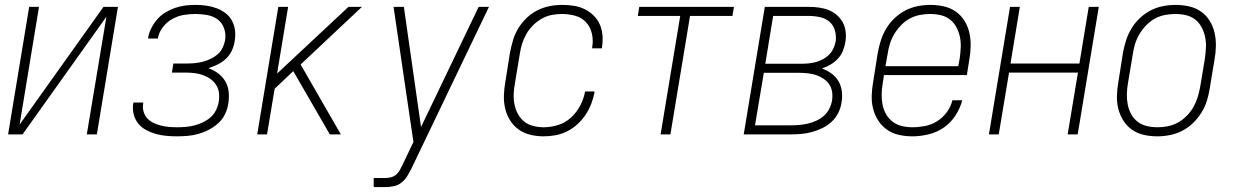

<svg xmlns="http://www.w3.org/2000/svg" viewBox="-20 -548 5040 783"><path d="M13 0 99 -520H139L60 -40L402 -520H461L375 0H334L414 -480L72 0Z M702 8Q680 8 658 6Q636 4 615 -2Q594 -8 575.5 -18Q557 -28 544 -44Q531 -60 525.5 -81Q520 -102 523 -124Q524 -126 524 -127Q524 -128 524 -130H564Q564 -129 564 -128Q564 -127 564 -126Q561 -109 565.5 -93Q570 -77 580.5 -65.5Q591 -54 605.5 -47Q620 -40 636 -36Q652 -32 668.5 -30.5Q685 -29 702 -29Q719 -29 737 -30.5Q755 -32 772.5 -36.5Q790 -41 807 -49Q824 -57 838 -69Q852 -81 860.5 -98Q869 -115 872 -132Q875 -151 873 -169Q871 -187 861.5 -201.5Q852 -216 838 -226Q824 -236 807 -242Q790 -248 772 -250Q754 -252 735 -252H681L687 -289H742Q758 -289 774 -290.5Q790 -292 806 -296Q822 -300 838 -307.5Q854 -315 867 -326Q880 -337 887.5 -352.5Q895 -368 898 -384Q902 -409 894 -432Q886 -455 868 -468.5Q850 -482 826 -486.5Q802 -491 777 -491Q753 -491 729 -487Q705 -483 682.5 -470.5Q660 -458 644 -437Q628 -416 624 -392Q624 -392 624 -391.5Q624 -391 624 -391H584Q584 -392 584 -392Q584 -392 584 -393Q587 -413 597 -433Q607 -453 621.5 -469.5Q636 -486 655 -497.5Q674 -509 694.5 -516Q715 -523 736 -525.5Q757 -528 777 -528Q800 -528 821.5 -525Q843 -522 863 -514.5Q883 -507 899.5 -494.5Q916 -482 926 -463.5Q936 -445 938.5 -423.5Q941 -402 937 -380Q934 -360 925.5 -341.5Q917 -323 901.5 -308.5Q886 -294 867.5 -285Q849 -276 830 -270Q852 -262 870 -248.5Q888 -235 899 -216Q910 -197 912.5 -173.5Q915 -150 911 -126Q908 -104 898 -83Q888 -62 870.5 -46Q853 -30 832 -19Q811 -8 789.5 -2Q768 4 746 6Q724 8 702 8Z M1029 0 1115 -520H1155L1110 -248L1401 -520H1456L1206 -285L1370 0H1325L1217 -187L1176 -258L1100 -186L1069 0Z M1504 215V178H1551Q1563 178 1574.5 175Q1586 172 1595.5 164Q1605 156 1611 145Q1617 134 1622 123V122H1623Q1623 122 1623 121.5Q1623 121 1623 121L1666 31Q1646 -106 1625.5 -244Q1605 -382 1585 -520H1627L1697 -30L1932 -520H1974L1659 137Q1651 153 1641.5 169Q1632 185 1617.5 196.5Q1603 208 1585.5 211.5Q1568 215 1551 215Z M2197 8Q2169 8 2142.5 1.5Q2116 -5 2095 -20Q2074 -35 2060 -57.5Q2046 -80 2040 -106Q2034 -132 2035 -159.5Q2036 -187 2041 -215L2060 -335Q2065 -360 2072.5 -385Q2080 -410 2094 -433Q2108 -456 2128 -475Q2148 -494 2172 -506Q2196 -518 2221.5 -523Q2247 -528 2272 -528Q2296 -528 2319.5 -524.5Q2343 -521 2363.5 -511Q2384 -501 2400.5 -485Q2417 -469 2426 -448.5Q2435 -428 2437 -404Q2439 -380 2435 -356Q2435 -355 2435 -353.5Q2435 -352 2435 -351H2395Q2395 -352 2395 -353Q2395 -354 2395 -355Q2400 -383 2394 -410Q2388 -437 2370.5 -456.5Q2353 -476 2326.5 -483.5Q2300 -491 2272 -491Q2251 -491 2230 -487Q2209 -483 2189.5 -472Q2170 -461 2154 -445Q2138 -429 2127 -410Q2116 -391 2109.5 -370.5Q2103 -350 2100 -329L2080 -209Q2076 -187 2075 -165.5Q2074 -144 2078 -123Q2082 -102 2092 -83.5Q2102 -65 2117.5 -52.5Q2133 -40 2154 -34.5Q2175 -29 2197 -29Q2226 -29 2255.5 -38Q2285 -47 2308.5 -68.5Q2332 -90 2346.5 -118Q2361 -146 2366 -175H2405Q2401 -151 2392 -127Q2383 -103 2369 -81.5Q2355 -60 2335.5 -42Q2316 -24 2293 -12.5Q2270 -1 2245.5 3.5Q2221 8 2197 8Z M2674 0 2754 -483H2581L2587 -520H2973L2967 -483H2794L2714 0Z M3013 0 3099 -520H3279Q3300 -520 3321 -517Q3342 -514 3360.5 -506.5Q3379 -499 3394 -485.5Q3409 -472 3418 -454.5Q3427 -437 3429 -416Q3431 -395 3427 -374Q3424 -356 3416.5 -338.5Q3409 -321 3396 -307.5Q3383 -294 3366 -284Q3349 -274 3332 -269Q3353 -261 3370.5 -248.5Q3388 -236 3399 -217.5Q3410 -199 3413 -176.5Q3416 -154 3412 -131Q3409 -109 3399 -88.5Q3389 -68 3372 -52Q3355 -36 3334.5 -26Q3314 -16 3292.5 -10Q3271 -4 3249.5 -2Q3228 0 3206 0ZM3249 -288Q3263 -288 3278 -289.5Q3293 -291 3307.5 -295Q3322 -299 3336 -306.5Q3350 -314 3361 -325Q3372 -336 3378.5 -350Q3385 -364 3388 -379Q3391 -402 3385 -423.5Q3379 -445 3363 -459Q3347 -473 3324.5 -478Q3302 -483 3279 -483H3133L3101 -288ZM3059 -37H3206Q3223 -37 3240.5 -38.5Q3258 -40 3275 -44Q3292 -48 3308.5 -55.5Q3325 -63 3339 -75Q3353 -87 3361.5 -103.5Q3370 -120 3373 -137Q3376 -155 3373.5 -172.5Q3371 -190 3362 -203.5Q3353 -217 3339 -226.5Q3325 -236 3309 -241.5Q3293 -247 3275.5 -249Q3258 -251 3240 -251H3095Z M3701 8Q3673 8 3646 2Q3619 -4 3597.5 -19Q3576 -34 3561.5 -56.5Q3547 -79 3540.5 -105Q3534 -131 3535 -159Q3536 -187 3541 -215L3560 -335Q3565 -361 3573 -385.5Q3581 -410 3595 -433Q3609 -456 3629.5 -475Q3650 -494 3673.5 -506Q3697 -518 3723 -523Q3749 -528 3774 -528Q3802 -528 3829 -522Q3856 -516 3877.5 -501Q3899 -486 3913 -463.5Q3927 -441 3933 -415Q3939 -389 3938.5 -361Q3938 -333 3933 -305L3923 -242H3585L3580 -209Q3576 -187 3575.5 -165Q3575 -143 3579 -122Q3583 -101 3593.5 -82.5Q3604 -64 3620.5 -51.5Q3637 -39 3658 -34Q3679 -29 3701 -29Q3726 -29 3752 -34Q3778 -39 3801.5 -53.5Q3825 -68 3841.5 -91Q3858 -114 3864 -139H3904Q3896 -107 3876.5 -77Q3857 -47 3828.5 -27.5Q3800 -8 3766.5 0Q3733 8 3701 8ZM3591 -278H3888L3894 -311Q3897 -333 3898 -355Q3899 -377 3894.5 -398Q3890 -419 3880 -437.5Q3870 -456 3854 -468.5Q3838 -481 3817 -486Q3796 -491 3773 -491Q3753 -491 3731.5 -487Q3710 -483 3690.5 -472.5Q3671 -462 3655 -445.5Q3639 -429 3627.5 -410Q3616 -391 3609.5 -370.5Q3603 -350 3600 -329Z M4013 0 4099 -520H4139L4101 -289H4382L4420 -520H4461L4375 0H4334L4376 -252H4095L4053 0Z M4700 8Q4671 8 4644.5 2Q4618 -4 4596.5 -19Q4575 -34 4561 -56.5Q4547 -79 4540.5 -105Q4534 -131 4535 -159Q4536 -187 4541 -215L4560 -335Q4565 -361 4573 -385.5Q4581 -410 4595 -433Q4609 -456 4629.5 -475Q4650 -494 4673.5 -506Q4697 -518 4723 -523Q4749 -528 4774 -528Q4802 -528 4829 -522Q4856 -516 4877.5 -501Q4899 -486 4913 -463.5Q4927 -441 4933 -415Q4939 -389 4938.5 -361Q4938 -333 4933 -305L4913 -185Q4909 -159 4901 -134.5Q4893 -110 4878.5 -87Q4864 -64 4844 -45Q4824 -26 4800 -14Q4776 -2 4750.5 3Q4725 8 4700 8ZM4700 -29Q4721 -29 4742 -33Q4763 -37 4782.5 -47.5Q4802 -58 4818.5 -74.5Q4835 -91 4846 -110Q4857 -129 4863.5 -149.5Q4870 -170 4874 -191L4894 -311Q4897 -333 4898 -355Q4899 -377 4894.5 -398Q4890 -419 4880 -437.5Q4870 -456 4854 -468.5Q4838 -481 4817 -486Q4796 -491 4773 -491Q4753 -491 4731.5 -487Q4710 -483 4690.5 -472.5Q4671 -462 4655 -445.5Q4639 -429 4627.5 -410Q4616 -391 4609.5 -370.5Q4603 -350 4600 -329L4580 -209Q4576 -187 4575.5 -165Q4575 -143 4579 -122Q4583 -101 4593 -82.5Q4603 -64 4619.5 -51.5Q4636 -39 4657 -34Q4678 -29 4700 -29Z"/></svg>

Font: Iosevka SS04 XLt Obl
Style: Regular
Weight: 200
Italic angle: -9°
Monospace: yes
Designer: Belleve Invis
Foundry: Belleve Invis
Version: Version 19.0.0; ttfautohint (v1.8.4)